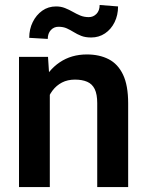

<svg xmlns="http://www.w3.org/2000/svg" viewBox="-20 -759 598 779"><path d="M182.1 0H57.1V-528.3H174.8L182.1 -415.5ZM122.1 -282.2Q122.6 -359.4 148.7 -416.7Q174.8 -474.1 222.2 -506.1Q269.5 -538.1 332.5 -538.1Q383.3 -538.1 420.9 -518.8Q458.5 -499.5 479.2 -456.1Q500 -412.6 500 -339.4V0H374.5V-340.3Q374.5 -376.5 364.3 -397.5Q354 -418.5 333.7 -427.2Q313.5 -436 284.2 -436Q254.4 -436 231.7 -424.3Q209 -412.6 193.1 -391.6Q177.2 -370.6 169.2 -342.8Q161.1 -314.9 161.1 -282.7ZM173.8 -601.1 98.6 -605.5Q98.6 -640.6 112.8 -669.4Q127 -698.2 151.4 -715.6Q175.8 -732.9 207.5 -732.9Q227.1 -732.9 243.7 -726.3Q260.3 -719.7 275.1 -711.2Q290 -702.6 305.7 -696Q321.3 -689.5 340.3 -689.5Q358.4 -689.5 371.3 -702.6Q384.3 -715.8 384.3 -738.8L459 -732.9Q459 -697.3 444.8 -668.7Q430.7 -640.1 406 -623.5Q381.3 -606.9 350.1 -606.9Q326.2 -606.9 309.6 -613.5Q293 -620.1 279.3 -628.7Q265.6 -637.2 251.2 -643.8Q236.8 -650.4 217.3 -650.4Q198.7 -650.4 186.3 -637Q173.8 -623.5 173.8 -601.1Z"/></svg>

Font: Heebo SemiBold
Style: Regular
Weight: 600
Designer: Oded Ezer
Foundry: Ezer Type House
Version: Version 3.100